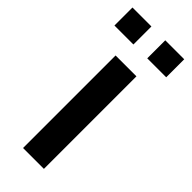

<svg xmlns="http://www.w3.org/2000/svg" viewBox="-230 -687 716 716"><g transform="rotate(45 127.5 -329.5)"><path d="M164 -564H264V-659H164ZM-9 -564H91V-659H-9ZM73 0H183V-488H73Z"/></g></svg>

Font: FREAK Grotesk
Style: Bold
Weight: 700
Designer: La Scuola Open Source
Foundry: La Scuola Open Source
Version: Version 1.000;PS 1.0;hotconv 1.0.72;makeotf.lib2.5.5900